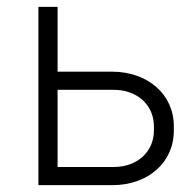

<svg xmlns="http://www.w3.org/2000/svg" viewBox="-20 -540 566 560"><path d="M92 0H308C412 0 487 -66 487 -159V-172C487 -265 411 -331 306 -331H148V-520H92ZM148 -53V-278H312C380 -278 429 -234 429 -171V-160C429 -97 380 -53 312 -53Z"/></svg>

Font: Fixel Display Light
Style: Regular
Weight: 300
Designer: AlfaBravo + MacPaw
Foundry: Kyrylo Tkachov, Marchela Mozhyna, Serhii Makarenko, Maria Weinstein, Zakhar Kryvoshyya
Version: Version 1.211